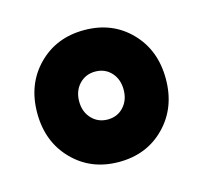

<svg xmlns="http://www.w3.org/2000/svg" viewBox="-60 -719 476 450"><g transform="rotate(-15 178.0 -494.0)"><path d="M290 -379.2Q246.1 -334 178.2 -334Q110.4 -334 66.2 -379.2Q22 -424.3 22 -494.1Q22 -564 66.2 -608.9Q110.4 -653.8 178.2 -653.8Q246.1 -653.8 290 -608.9Q334 -564 334 -494.1Q334 -424.3 290 -379.2ZM139.4 -536.9Q124 -520.5 124 -495.1Q124 -469.7 139.4 -453.4Q154.8 -437 178.2 -437Q201.7 -437 216.8 -453.4Q231.9 -469.7 231.9 -495.1Q231.9 -520.5 216.8 -536.9Q201.7 -553.2 178.2 -553.2Q154.8 -553.2 139.4 -536.9Z"/></g></svg>

Font: Apfel Grotezk
Style: Bold
Weight: 700
Designer: Luigi Gorlero
Foundry: Collletttivo
Version: Version 2.000;FEAKit 1.0